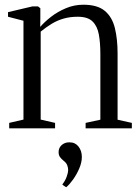

<svg xmlns="http://www.w3.org/2000/svg" viewBox="-20 -544 592 814"><path d="M79.5 -37V-456L14 -473V-492.5L118 -517H141L151 -509V-467.5L150.5 -430Q168.5 -451 196.5 -472.8Q224.5 -494.5 259.5 -509.2Q294.5 -524 333.5 -524Q393 -524 424.2 -498Q455.5 -472 467 -425.2Q478.5 -378.5 478.5 -317V-36.5L539 -23V0H343V-23L405.5 -36.5V-314.5Q405.5 -362.5 399 -398Q392.5 -433.5 372.2 -453.2Q352 -473 309.5 -473Q277.5 -473 250.8 -465.5Q224 -458 200.2 -443.8Q176.5 -429.5 152.5 -410V-37L213.5 -23V0H19V-23ZM327 121.5Q327 144.5 316 170.2Q305 196 289.5 217.5Q274 239 261 249.5H260L245 239.5V237Q257 221.5 263 204.2Q269 187 269 177.5Q269 167.5 265.2 157Q261.5 146.5 248.5 136.5Q240.5 130 234.5 122Q228.5 114 228.5 101Q228.5 89 234.2 79.8Q240 70.5 250.2 65Q260.5 59.5 273 59.5H275.5Q299 59.5 313 77.5Q327 95.5 327 121.5Z"/></svg>

Font: Merriweather 120pt Light
Style: Regular
Weight: 300
Version: Version 2.100